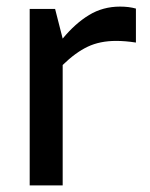

<svg xmlns="http://www.w3.org/2000/svg" viewBox="-20 -562 456 582"><path d="M70 -535H147L170 -445Q208 -491 250 -516.5Q292 -542 344 -542Q371 -542 392 -536V-433Q360 -438 332 -438Q283 -438 246 -420.5Q209 -403 170 -365V0H70Z"/></svg>

Font: Exo Medium
Style: Regular
Weight: 500
Designer: Natanael Gama
Foundry: Natanael Gama
Version: Version 1.500; ttfautohint (v1.6)